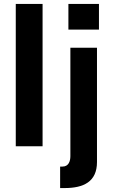

<svg xmlns="http://www.w3.org/2000/svg" viewBox="-20 -742 581 974"><path d="M60 0H196V-722H60ZM285 212H308C404 212 472 180 472 80V-500H337V50C337 76 328 103 297 103H285ZM327 -592H482V-722H327Z"/></svg>

Font: Perun
Style: Bold
Weight: 700
Foundry: Copyright (c) Stefan Peev, Context Ltd, 2016
Version: Version 1.089